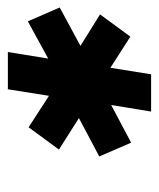

<svg xmlns="http://www.w3.org/2000/svg" viewBox="23 -764 413 500"><g transform="rotate(-90 230.0 -514.5)"><path d="M189 -328 206 -432 108 -380 72 -463 172 -516 90 -568 148 -647 230 -594 247 -701H344L327 -596L424 -649L460 -566L360 -512L442 -461L384 -382L303 -434L286 -328Z"/></g></svg>

Font: MuseoModerno ExtraBold
Style: Italic
Weight: 800
Italic angle: -9°
Designer: Pablo Cosgaya, Héctor Gatti, Marcela Romero, and the Authors of The MuseoModerno Project.
Foundry: Omnibus-Type Team
Version: Version 1.003